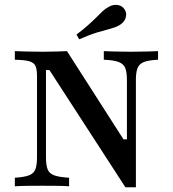

<svg xmlns="http://www.w3.org/2000/svg" viewBox="-20 -787 730 811"><path d="M509.7 4 188.7 -491.1H174.2V-123.4Q174.2 -90.3 181 -72.2Q187.9 -54 208.9 -46.4Q229.8 -38.7 271.8 -36.3V0Q255.6 -1.6 225 -2Q194.4 -2.4 158.1 -2.4Q121 -2.4 90.7 -2Q60.5 -1.6 42.7 0V-36.3Q82.3 -38.7 102.4 -46.4Q122.6 -54 129.4 -71.8Q136.3 -89.5 136.3 -121.8V-465.3Q136.3 -494.4 129.8 -508.5Q123.4 -522.6 103.6 -528.2Q83.9 -533.9 42.7 -534.7V-571Q61.3 -570.2 92.3 -569.4Q123.4 -568.5 161.3 -568.5Q192.7 -568.5 218.5 -569.4Q244.4 -570.2 262.9 -571L501.6 -198.4H516.1V-447.6Q516.1 -481.5 509.3 -499.2Q502.4 -516.9 481.5 -525Q460.5 -533.1 418.5 -534.7V-571Q434.7 -570.2 465.3 -569.4Q496 -568.5 531.5 -568.5Q569.4 -568.5 599.6 -569.4Q629.8 -570.2 647.6 -571V-534.7Q608.1 -533.1 587.9 -525Q567.7 -516.9 560.9 -499.2Q554 -481.5 554 -449.2V4ZM314.5 -621 303.2 -641.1Q333.1 -663.7 353.2 -681.9Q373.4 -700 387.5 -714.1Q401.6 -728.2 412.9 -739.1Q424.2 -750 437.9 -757.3Q458.1 -769.4 478.2 -765.7Q498.4 -762.1 508.1 -744.4Q516.9 -728.2 510.1 -709.7Q503.2 -691.1 483.1 -679.8Q466.9 -671 445.2 -665.3Q423.4 -659.7 391.9 -650.4Q360.5 -641.1 314.5 -621Z"/></svg>

Font: Playfair 9pt SemiBold
Style: Regular
Weight: 600
Designer: Claus Eggers Sørensen
Foundry: Claus Eggers Sørensen
Version: Version 2.001;gftools[0.9.30]